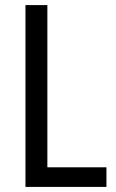

<svg xmlns="http://www.w3.org/2000/svg" viewBox="-20 -734 457 754"><path d="M80 0V-714H166V-77H398V0Z"/></svg>

Font: Noto Sans Tamil Condensed
Style: Regular
Weight: 400
Width: 3
Designer: Jelle Bosma - Monotype Design Team
Foundry: Monotype Imaging Inc.
Version: Version 2.004; ttfautohint (v1.8.4.7-5d5b)